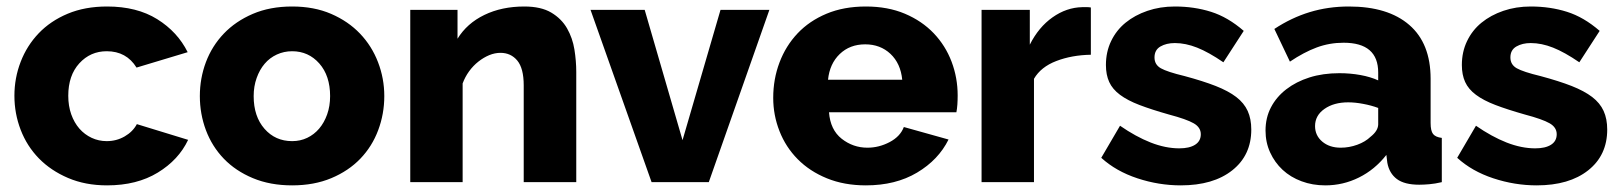

<svg xmlns="http://www.w3.org/2000/svg" viewBox="-20 -555 4938 585"><path d="M23.9 -263.2Q23.9 -317.4 43 -366.7Q62 -416 97.9 -453.6Q133.8 -491.2 186.3 -513.2Q238.8 -535.2 306.2 -535.2Q397 -535.2 459 -496.6Q521 -458 551.8 -396L396 -349.1Q365.2 -398.9 305.2 -398.9Q255.4 -398.9 221.7 -362.1Q188 -325.2 188 -263.2Q188 -232.4 197 -206.8Q206.1 -181.2 221.9 -163.1Q237.8 -145 259.3 -135Q280.8 -125 305.2 -125Q335 -125 359.9 -139.4Q384.8 -153.8 397 -176.8L553.2 -128.9Q524.4 -67.9 460.7 -29.1Q397 9.8 306.2 9.8Q240.2 9.8 187.5 -12.7Q134.8 -35.2 98.4 -72.5Q62 -109.9 43 -159.4Q23.9 -209 23.9 -263.2Z M588.9 -262.2Q588.9 -316.4 607.4 -365.7Q626 -415 661.9 -452.6Q697.8 -490.2 750.2 -512.7Q802.7 -535.2 870.1 -535.2Q937 -535.2 989 -512.7Q1041 -490.2 1076.9 -452.6Q1112.8 -415 1131.8 -365.5Q1150.9 -315.9 1150.9 -262.2Q1150.9 -208 1132.3 -158.4Q1113.8 -108.9 1077.9 -71.5Q1042 -34.2 989.5 -12.2Q937 9.8 870.1 9.8Q803.2 9.8 750.5 -12.2Q697.8 -34.2 661.9 -71.5Q626 -108.9 607.4 -158.4Q588.9 -208 588.9 -262.2ZM752.9 -262.2Q752.9 -200.2 785.9 -162.6Q818.8 -125 870.1 -125Q895 -125 916 -135Q937 -145 952.4 -163.1Q967.8 -181.2 976.8 -206.5Q985.8 -231.9 985.8 -262.2Q985.8 -324.2 952.9 -361.6Q919.9 -398.9 870.1 -398.9Q845.2 -398.9 823.5 -388.9Q801.8 -378.9 786.4 -360.8Q771 -342.8 762 -317.4Q752.9 -292 752.9 -262.2Z M1230 0V-524.9H1374V-437Q1402.8 -483.9 1455.8 -509.5Q1508.8 -535.2 1577.6 -535.2Q1628.4 -535.2 1659.7 -516.6Q1690.9 -498 1707.8 -468.5Q1724.6 -439 1730.2 -404.1Q1735.8 -369.1 1735.8 -335.9V0H1575.7V-294.9Q1575.7 -346.7 1556.2 -370.4Q1536.6 -394 1504.9 -394Q1487.8 -394 1470.7 -387Q1453.6 -379.9 1437.7 -367.4Q1421.9 -355 1409.4 -337.9Q1397 -320.8 1389.6 -300.8V0Z M1779.3 -524.9H1944.3L2059.6 -127.9L2175.3 -524.9H2324.2L2139.6 0H1965.3Z M2335.9 -256.8Q2335.9 -314 2355 -364.5Q2374 -415 2409.9 -453.1Q2445.8 -491.2 2498.3 -513.2Q2550.8 -535.2 2618.2 -535.2Q2685.1 -535.2 2737.1 -513.2Q2789.1 -491.2 2825 -453.6Q2860.8 -416 2879.4 -366.9Q2897.9 -317.9 2897.9 -264.2Q2897.9 -250 2897 -236.6Q2896 -223.1 2894 -212.9H2505.9Q2509.8 -159.7 2544.4 -132.3Q2579.1 -105 2623 -105Q2658.2 -105 2690.7 -122.1Q2723.1 -139.2 2733.9 -168L2870.1 -129.9Q2839.4 -67.9 2774.2 -29.1Q2709 9.8 2618.2 9.8Q2552.2 9.8 2499.5 -11.7Q2446.8 -33.2 2410.4 -70.1Q2374 -106.9 2355 -155.5Q2335.9 -204.1 2335.9 -256.8ZM2502.9 -312H2729Q2724.1 -361.8 2693.1 -390.9Q2662.1 -419.9 2616.2 -419.9Q2569.3 -419.9 2538.6 -390.4Q2507.8 -360.8 2502.9 -312Z M2970.7 0V-524.9H3117.7V-418.9Q3144.5 -472.2 3187 -502.2Q3229.5 -532.2 3277.3 -533.2Q3288.6 -533.2 3293.5 -533.2Q3298.3 -533.2 3303.7 -532.2V-388.2Q3245.6 -387.2 3198.5 -369.1Q3151.4 -351.1 3130.4 -314.9V0Z M3335.4 -74.2 3392.6 -171.9Q3440.4 -138.7 3485.8 -120.8Q3531.2 -103 3573.2 -103Q3604 -103 3621.3 -114Q3638.7 -125 3638.7 -146Q3638.7 -167 3616.9 -179.4Q3595.2 -191.9 3541.5 -206.1Q3488.3 -221.2 3451.9 -235.1Q3415.5 -249 3392.6 -266.1Q3369.6 -283.2 3359.6 -305.2Q3349.6 -327.1 3349.6 -356.9Q3349.6 -397 3365.5 -429.9Q3381.3 -462.9 3409.4 -485.8Q3437.5 -508.8 3476.1 -522Q3514.6 -535.2 3559.6 -535.2Q3618.7 -535.2 3669.9 -519Q3721.2 -502.9 3769.5 -460.9L3707.5 -365.2Q3662.6 -396 3627.4 -409.9Q3592.3 -423.8 3559.6 -423.8Q3533.7 -423.8 3515.6 -413.3Q3497.6 -402.8 3497.6 -379.9Q3497.6 -357.9 3517.1 -346.9Q3536.6 -335.9 3589.4 -323.2Q3645.5 -308.1 3684.1 -293Q3722.7 -277.8 3746.6 -259.5Q3770.5 -241.2 3781.5 -217Q3792.5 -192.9 3792.5 -160.2Q3792.5 -82 3734.6 -36.1Q3676.8 9.8 3577.6 9.8Q3510.7 9.8 3445.6 -11.7Q3380.4 -33.2 3335.4 -74.2Z M3835.9 -157.2Q3835.9 -196.3 3852.5 -228Q3869.1 -259.8 3899.2 -283Q3929.2 -306.2 3970 -319.1Q4010.7 -332 4061 -332Q4094.2 -332 4125 -326.4Q4155.8 -320.8 4179.2 -310.1V-334Q4179.2 -424.8 4073.7 -424.8Q4030.8 -424.8 3991.9 -410.4Q3953.1 -396 3910.2 -367.2L3862.8 -466.8Q3914.6 -501 3970.7 -518.1Q4026.9 -535.2 4089.8 -535.2Q4209 -535.2 4273.9 -479Q4338.9 -422.9 4338.9 -314.9V-180.2Q4338.9 -156.2 4346.4 -146.7Q4354 -137.2 4373 -134.8V0Q4352.1 4.9 4335 6.3Q4317.9 7.8 4304.2 7.8Q4259.3 7.8 4236.1 -9.5Q4212.9 -26.9 4207 -59.1L4204.1 -83Q4168.9 -38.1 4120.6 -14.2Q4072.3 9.8 4018.1 9.8Q3979 9.8 3945.6 -2.7Q3912.1 -15.1 3887.9 -37.6Q3863.8 -60.1 3849.9 -90.6Q3835.9 -121.1 3835.9 -157.2ZM3986.8 -170.9Q3986.8 -142.1 4008.8 -123.5Q4030.8 -105 4064.9 -105Q4090.8 -105 4115.5 -114Q4140.1 -123 4155.8 -138.2Q4178.7 -156.2 4179.2 -175.8V-226.1Q4158.2 -233.9 4133.5 -238.5Q4108.9 -243.2 4087.9 -243.2Q4043.9 -243.2 4015.4 -223.1Q3986.8 -203.1 3986.8 -170.9Z M4419.9 -74.2 4477.1 -171.9Q4524.9 -138.7 4570.3 -120.8Q4615.7 -103 4657.7 -103Q4688.5 -103 4705.8 -114Q4723.1 -125 4723.1 -146Q4723.1 -167 4701.4 -179.4Q4679.7 -191.9 4626 -206.1Q4572.8 -221.2 4536.4 -235.1Q4500 -249 4477.1 -266.1Q4454.1 -283.2 4444.1 -305.2Q4434.1 -327.1 4434.1 -356.9Q4434.1 -397 4450 -429.9Q4465.8 -462.9 4493.9 -485.8Q4522 -508.8 4560.5 -522Q4599.1 -535.2 4644 -535.2Q4703.1 -535.2 4754.4 -519Q4805.7 -502.9 4854 -460.9L4792 -365.2Q4747.1 -396 4711.9 -409.9Q4676.8 -423.8 4644 -423.8Q4618.2 -423.8 4600.1 -413.3Q4582 -402.8 4582 -379.9Q4582 -357.9 4601.6 -346.9Q4621.1 -335.9 4673.8 -323.2Q4730 -308.1 4768.6 -293Q4807.1 -277.8 4831.1 -259.5Q4855 -241.2 4866 -217Q4877 -192.9 4877 -160.2Q4877 -82 4819.1 -36.1Q4761.2 9.8 4662.1 9.8Q4595.2 9.8 4530 -11.7Q4464.8 -33.2 4419.9 -74.2Z"/></svg>

Font: Raleway ExtraBold
Style: Regular
Weight: 800
Designer: Matt McInerney, Pablo Impallari, Rodrigo Fuenzalida
Foundry: Matt McInerney, Pablo Impallari, Rodrigo Fuenzalida
Version: Version 3.000g; ttfautohint (v1.5) -l 8 -r 28 -G 28 -x 14 -D